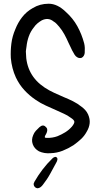

<svg xmlns="http://www.w3.org/2000/svg" viewBox="-20 -822 508 1029"><path d="M119 -539Q120 -419 219 -353Q243 -337 269.5 -325Q296 -313 321 -302Q346 -292 371 -279.5Q396 -267 417 -250Q428 -242 437 -232Q446 -222 452 -209Q463 -184 460.5 -161Q458 -138 444 -115Q432 -93 413.5 -76Q395 -59 374 -44Q346 -26 315.5 -14Q285 -2 251 -1Q218 2 189 -11Q164 -25 155.5 -49Q147 -73 158 -98Q163 -111 172 -121Q181 -131 191 -140Q210 -157 224 -143Q239 -132 230 -110Q229 -107 226.5 -103Q224 -99 222 -95Q219 -88 220.5 -85.5Q222 -83 230 -83Q261 -82 288 -92Q310 -101 329.5 -113Q349 -125 365 -143Q379 -160 378.5 -169.5Q378 -179 359 -191Q342 -204 322.5 -212.5Q303 -221 284 -230Q255 -243 226 -256Q197 -269 171 -287Q137 -310 110 -339.5Q83 -369 65 -407Q43 -455 38 -511Q36 -550 41 -589Q46 -628 62 -665Q76 -701 99 -730.5Q122 -760 156 -779Q194 -802 241 -802Q288 -802 333 -758Q371 -724 394.5 -681.5Q418 -639 431 -590Q434 -578 434.5 -565Q435 -552 434 -538Q433 -530 429 -523Q425 -516 417 -512Q401 -507 386 -521Q382 -525 379 -530Q376 -535 374 -539Q366 -552 360 -566Q354 -580 347 -593Q337 -616 325 -638Q313 -660 297 -679Q290 -687 283 -694.5Q276 -702 267 -707Q239 -730 204 -713Q192 -706 181 -697Q170 -688 162 -676Q144 -654 134.5 -627.5Q125 -601 122 -572Q121 -563 119.5 -554.5Q118 -546 119 -539ZM182 187Q171 186 165 178Q159 170 161 160Q162 158 163 156.5Q164 155 164 153Q184 118 208 86.5Q232 55 261 27Q266 22 270 21Q277 17 282.5 20.5Q288 24 288 31Q287 35 286.5 38Q286 41 284 45Q267 76 250 107.5Q233 139 210 168Q205 175 198 180.5Q191 186 182 187Z"/></svg>

Font: Delicious Handrawn
Style: Regular
Weight: 400
Designer: Agung Rohmat
Foundry: Agung Rohmat
Version: Version 1.002; ttfautohint (v1.8.4.7-5d5b);gftools[0.9.27]